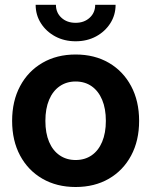

<svg xmlns="http://www.w3.org/2000/svg" viewBox="-20 -749 615 781"><path d="M287.6 11.7Q210.9 11.7 152.6 -22Q94.2 -55.7 61.8 -116.2Q29.3 -176.8 29.3 -257.3Q29.3 -337.9 61.8 -398.7Q94.2 -459.5 152.6 -493.4Q210.9 -527.3 287.6 -527.3Q364.7 -527.3 422.9 -493.4Q481 -459.5 513.4 -398.7Q545.9 -337.9 545.9 -257.3Q545.9 -176.8 513.4 -116.2Q481 -55.7 422.9 -22Q364.7 11.7 287.6 11.7ZM287.6 -98.1Q325.2 -98.1 352.8 -117.2Q380.4 -136.2 395.5 -172.1Q410.6 -208 410.6 -257.3Q410.6 -307.1 395.5 -343Q380.4 -378.9 352.8 -398.2Q325.2 -417.5 287.6 -417.5Q250.5 -417.5 222.7 -398.2Q194.8 -378.9 179.7 -343Q164.6 -307.1 164.6 -257.3Q164.6 -207.5 179.7 -171.9Q194.8 -136.2 222.7 -117.2Q250.5 -98.1 287.6 -98.1ZM287.6 -581.1Q241.7 -581.1 204.8 -600.8Q168 -620.6 146.5 -654.3Q125 -688 125 -729.5H207.5Q207.5 -697.3 230 -676.8Q252.4 -656.2 287.6 -656.2Q322.3 -656.2 344.7 -676.8Q367.2 -697.3 367.2 -729.5H450.2Q450.2 -688 428.7 -654.3Q407.2 -620.6 370.6 -600.8Q334 -581.1 287.6 -581.1Z"/></svg>

Font: Inter Cardless Display
Style: Bold
Weight: 700
Designer: Rasmus Andersson
Foundry: rsms
Version: Version 4.001;git-9221beed3